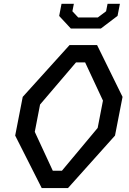

<svg xmlns="http://www.w3.org/2000/svg" viewBox="-20 -960 660 980"><path d="M193 0H327L567 -268L605.5 -465.5L475.5 -730H335L96 -465.5L57.5 -268ZM157.5 -287 184.5 -426.5 368 -641.5H414.5L505.5 -446.5L478.5 -307L296 -88.5H249.5ZM282 -878.5 341.5 -814.5H495L580 -879L592 -940.5H529L521.5 -902.5L479.5 -871H379L349.5 -902.5L357 -940.5H294Z"/></svg>

Font: Monaspace Krypton
Style: Italic
Weight: 400
Italic angle: -11°
Designer: Riley Cran & the Lettermatic Team
Foundry: Lettermatic
Version: Version 1.101 (Monaspace Krypton)